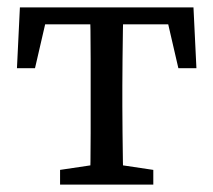

<svg xmlns="http://www.w3.org/2000/svg" viewBox="-20 -501 579 521"><path d="M26 -316 34 -481H505L513 -316H464L427 -476L476 -435H62L112 -476L75 -316ZM143 0V-40L257 -57H282L396 -40V0ZM224 0Q225 -26 225.5 -63Q226 -100 226 -140Q226 -180 226 -213V-268Q226 -301 226 -341Q226 -381 225.5 -418.5Q225 -456 224 -481H315Q314 -456 313.5 -418.5Q313 -381 312.5 -341Q312 -301 312 -268V-213Q312 -180 312.5 -140Q313 -100 313.5 -63Q314 -26 315 0Z"/></svg>

Font: Source Serif 4 18pt
Style: Regular
Weight: 400
Designer: Frank Grießhammer
Foundry: Adobe Systems Incorporated
Version: Version 4.004;hotconv 1.0.116;makeotfexe 2.5.65601